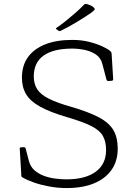

<svg xmlns="http://www.w3.org/2000/svg" viewBox="-20 -945 694 972"><path d="M341 -404Q430 -378 481.5 -350.5Q533 -323 554.5 -285.5Q576 -248 576 -193Q576 -130 545 -85.5Q514 -41 456.5 -17Q399 7 318 7Q272 7 229 -1Q186 -9 150.5 -21.5Q115 -34 94 -47Q88 -49 88 -57L80 -192Q79 -199 86 -199L101 -200Q108 -200 110 -193L126 -131Q134 -101 154.5 -83Q175 -65 202 -55Q229 -45 259 -41Q289 -37 316 -37Q412 -37 464.5 -75.5Q517 -114 517 -185Q517 -229 500.5 -257.5Q484 -286 441 -307.5Q398 -329 319 -352Q234 -377 184 -404.5Q134 -432 112.5 -467.5Q91 -503 91 -552Q91 -613 121.5 -655.5Q152 -698 209 -720.5Q266 -743 346 -743Q391 -743 429.5 -733.5Q468 -724 496.5 -711Q525 -698 539 -686Q544 -681 545 -674L553 -544Q553 -537 546 -536L528 -535Q521 -535 519 -542L498 -622Q490 -653 465 -669.5Q440 -686 408 -692.5Q376 -699 346 -699Q250 -699 200.5 -663.5Q151 -628 151 -558Q151 -520 168.5 -493Q186 -466 228 -445Q270 -424 341 -404ZM266 -797Q260 -800 266 -804Q287 -818 312 -838Q337 -858 361.5 -879.5Q386 -901 405 -921Q410 -926 417 -925Q429 -922 438 -918Q447 -914 454 -908Q459 -903 459.5 -900Q460 -897 456.5 -893Q453 -889 444 -882Q408 -857 364.5 -831Q321 -805 287 -789Q282 -786 275 -790Z"/></svg>

Font: Hahmlet ExtraLight
Style: Regular
Weight: 250
Designer: Minjoo Ham & Mark Frömberg
Foundry: hypertype
Version: Version 1.002